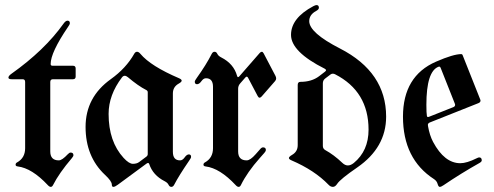

<svg xmlns="http://www.w3.org/2000/svg" viewBox="-20 -727 1948 757"><path d="M24.9 -436Q155.8 -528.8 230.5 -633.8Q238.8 -645.5 246.1 -645.5Q255.4 -645.5 255.4 -635.7Q255.4 -630.4 248 -620.6Q179.7 -520 179.7 -474.6Q179.7 -467.8 187 -467.8H267.6Q278.3 -467.8 278.3 -457V-425.3Q278.3 -414.6 267.6 -414.6H189Q178.2 -414.6 178.2 -403.8V-129.9Q178.2 -94.7 211.9 -94.7Q224.6 -94.7 247.1 -118.7Q253.4 -125.5 258.3 -125.5Q269.5 -125.5 269.5 -115.2Q269.5 -110.8 263.7 -104Q212.9 -44.4 189 2.9Q185.5 9.8 180.2 9.8Q174.8 9.8 168.5 2.9Q106 -64 49.8 -70.8Q41.5 -71.8 41.5 -77.6Q41.5 -83.5 46.9 -86.4Q79.1 -104 79.1 -142.6V-403.8Q79.1 -414.6 69.3 -414.6H25.9Q13.2 -414.6 13.2 -421.1Q13.2 -427.7 24.9 -436Z M417 -415Q477.1 -458 509.3 -515.1Q513.7 -522.9 520.3 -522.9Q526.9 -522.9 533.7 -514.6Q574.2 -466.3 686 -418.5Q696.3 -414.1 696.3 -408.9Q696.3 -403.8 684.1 -397Q661.6 -384.3 661.6 -358.4V-128.4Q661.6 -94.7 689.9 -94.7Q699.7 -94.7 708 -106.4Q716.3 -118.2 724.6 -118.2Q733.4 -118.2 733.4 -108.4Q733.4 -104 725.6 -93.3Q685.5 -34.7 667 1Q662.6 9.8 655.5 9.8Q648.4 9.8 644.5 1.5Q640.6 -6.8 628.9 -12.7Q583 -36.1 568.4 -80.1Q566.9 -84.5 564 -84.5Q561 -84.5 557.1 -81.5L444.3 1.5Q433.1 9.8 427 9.8Q420.9 9.8 420.9 1Q420.9 -12.7 394 -37.6Q317.4 -109.4 317.4 -226.6Q317.4 -343.8 417 -415ZM408.2 -277.8Q408.2 -168.9 467.3 -104.5Q488.8 -81.1 503.9 -81.1Q519 -81.1 528.3 -87.9L557.1 -109.4Q562.5 -113.3 562.5 -119.6V-363.3Q562.5 -369.1 556.6 -372.1Q524.9 -388.2 483.9 -422.9Q477.5 -428.2 471.7 -428.2Q465.8 -428.2 460.9 -421.9Q408.2 -352.5 408.2 -277.8Z M748 -404.8Q748 -409.2 755.9 -419.9Q793 -471.7 814.5 -514.2Q818.8 -522.9 825.9 -522.9Q833 -522.9 836.9 -514.6Q840.8 -506.3 852.5 -500.5Q901.4 -475.6 914.6 -428.2Q916 -422.9 918.5 -422.9Q920.9 -422.9 923.8 -426.3L1003.9 -518.1Q1008.3 -522.9 1012.2 -522.9Q1016.1 -522.9 1019.5 -516.6L1065.9 -428.2Q1068.8 -422.9 1068.8 -417.5Q1068.8 -412.1 1064.5 -407.2L1011.7 -346.7Q1007.3 -341.8 1003.4 -341.8Q999.5 -341.8 996.1 -348.1L958 -420.4Q955.6 -424.8 952.9 -424.8Q950.2 -424.8 947.3 -421.4L927.2 -398.4Q918.9 -389.2 918.9 -377.4V-129.9Q918.9 -94.7 952.6 -94.7Q966.8 -94.7 987.8 -118.7L1005.9 -139.2Q1011.7 -146 1017.1 -146Q1028.3 -146 1028.3 -135.3Q1028.3 -131.3 1022.5 -124.5L1004.4 -104Q954.6 -47.9 929.7 2.9Q926.3 9.8 920.9 9.8Q915.5 9.8 909.2 2.9Q846.7 -64 790.5 -70.8Q782.2 -71.8 782.2 -77.6Q782.2 -83.5 787.6 -86.4Q819.8 -104 819.8 -142.6V-384.8Q819.8 -418.5 792 -418.5Q782.2 -418.5 773.9 -406.7Q765.6 -395 756.8 -395Q748 -395 748 -404.8Z M1131.3 -116.2Q1153.8 -128.9 1153.8 -154.8V-392.1Q1153.8 -404.3 1164.6 -404.3Q1208.5 -404.3 1237.8 -426.3L1261.2 -444.3Q1265.6 -447.8 1265.6 -450.4Q1265.6 -453.1 1260.3 -456.1Q1127.4 -522.9 1127.4 -589.4Q1127.4 -655.8 1215.3 -702.6Q1223.6 -707 1228 -707Q1237.3 -707 1237.3 -696.3Q1237.3 -689.5 1226.1 -683.6Q1199.2 -668.9 1199.2 -643.6Q1199.2 -597.7 1320.8 -535.6Q1502.4 -442.4 1502.4 -267.1Q1502.4 -145.5 1388.7 -66.9Q1321.8 -21 1309.6 -2.4Q1301.8 9.8 1292.5 9.8Q1283.2 9.8 1275.4 1.5Q1220.2 -55.7 1129.4 -94.7Q1119.1 -99.1 1119.1 -104Q1119.1 -108.9 1131.3 -116.2ZM1252.9 -151.9Q1252.9 -141.1 1261.7 -135.7Q1296.4 -116.7 1329.6 -85Q1340.3 -74.7 1351.6 -74.7Q1362.8 -74.7 1375 -84.5Q1433.1 -132.3 1433.1 -215.8Q1433.1 -366.7 1301.3 -434.1Q1296.9 -436.5 1292 -436.5Q1287.1 -436.5 1282.7 -433.1L1262.2 -417.5Q1252.9 -410.6 1252.9 -398.4Z M1568.8 -267.1Q1568.8 -427.2 1699.2 -483.9Q1767.6 -513.7 1798.8 -513.7Q1802.2 -513.7 1803.7 -510.3L1873 -335.9Q1874.5 -333 1874.5 -330.1Q1874.5 -323.7 1866.2 -320.3L1675.8 -244.6Q1667 -241.2 1667 -234.9Q1667 -232.4 1667.5 -230Q1673.8 -193.4 1687.5 -167.5Q1732.4 -83.5 1794.9 -83.5Q1820.3 -83.5 1859.4 -103Q1866.2 -106.4 1869.1 -106.4Q1879.4 -106.4 1879.4 -94.7Q1879.4 -89.4 1870.6 -84.5Q1798.3 -43.9 1728.5 3.4Q1719.2 9.8 1713.9 9.8Q1708.5 9.8 1705.3 -2Q1702.1 -13.7 1690.9 -21Q1568.8 -100.1 1568.8 -267.1ZM1661.1 -314Q1661.1 -280.8 1663.1 -270Q1664.1 -265.6 1666.7 -265.6Q1669.4 -265.6 1672.9 -267.1L1767.6 -304.7Q1774.4 -307.6 1774.4 -313.5Q1774.4 -315.9 1772.9 -319.3L1717.3 -459.5Q1715.3 -464.4 1712.6 -464.4Q1710 -464.4 1709 -463.9Q1661.1 -445.8 1661.1 -314Z"/></svg>

Font: UnifrakturMaguntia18
Style: Book
Weight: 400
Designer: j. 'mach' wust, Gerrit Ansmann, Georg Duffner, based on a font by Peter Wiegel, original typeface by Carl Albert Fahrenw
Version: Version 2017-03-19